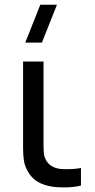

<svg xmlns="http://www.w3.org/2000/svg" viewBox="-20 -808 412 836"><path d="M228 -787.5 162.5 -622.5H90L155.5 -787.5ZM100 -63.5Q88 -85 84.2 -108Q80.5 -131 80.5 -165V-204V-540H169.5V-208V-175Q169.5 -151.5 171.5 -137.2Q173.5 -123 180.5 -110.5Q199 -77.5 243.5 -72.5Q252.5 -71.5 271.5 -71.5Q305.5 -71.5 332.5 -76.5V0Q301 8 257 8Q226.5 8 206 4.5Q171 -1 144.2 -16.5Q117.5 -32 100 -63.5Z"/></svg>

Font: CCSD_manrope Medium
Style: Regular
Weight: 500
Designer: Mikhail Sharanda
Foundry: Mikhail Sharanda
Version: Version 4.503